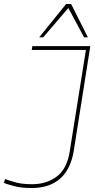

<svg xmlns="http://www.w3.org/2000/svg" viewBox="-45 -931 475 961"><path d="M-25 -15 -20 -35Q4 -26 35.5 -17.5Q67 -9 116 -9Q187 -9 238.5 -47Q290 -85 304 -173L385 -681H114L117 -700H407L324 -175Q309 -84 256 -37Q203 10 114 10Q63 10 31.5 2Q0 -6 -25 -15ZM151 -744 286 -911H311L395 -744H376L297 -891L171 -744Z"/></svg>

Font: Georama Thin
Style: Italic
Weight: 100
Italic angle: -9°
Designer: Jean-Baptiste Levee
Foundry: Production Type
Version: Version 1.000